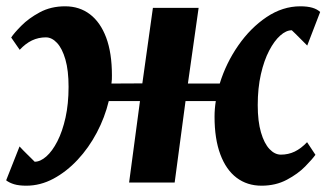

<svg xmlns="http://www.w3.org/2000/svg" viewBox="-22 -579 1036 609"><path d="M61.5 10Q38.5 10 23.2 5.5Q8 1 -2.5 -7L40 -114.5Q45 -109 51 -102.8Q57 -96.5 63.8 -90Q70.5 -83.5 76.5 -77.5Q82.5 -71.5 88 -66Q106 -66 125 -82.8Q144 -99.5 160 -130.8Q176 -162 185.8 -205.8Q195.5 -249.5 195.5 -303.5Q195.5 -355.5 185.5 -390.2Q175.5 -425 159 -442.8Q142.5 -460.5 123.5 -460.5Q100 -460.5 79.5 -450.8Q59 -441 40.5 -421L13.5 -460Q22.5 -474 45.8 -497.5Q69 -521 104.2 -540Q139.5 -559 184.5 -559Q230 -559 263.2 -533.8Q296.5 -508.5 314.8 -459.8Q333 -411 333 -340Q333 -333.5 332.8 -327Q332.5 -320.5 331.5 -314L429.5 -314.5L463 -554H608L574 -314H675Q695 -379 733.8 -434.8Q772.5 -490.5 823.5 -524.8Q874.5 -559 930.5 -559Q953 -559 968.5 -554.5Q984 -550 993.5 -541L952.5 -434.5Q947 -440 940.8 -446.2Q934.5 -452.5 928 -459Q921.5 -465.5 915.2 -471.8Q909 -478 903.5 -483Q885.5 -483 866.8 -466.2Q848 -449.5 831.8 -418.5Q815.5 -387.5 805.5 -343.5Q795.5 -299.5 795.5 -245.5Q795.5 -194 805.8 -159Q816 -124 832.8 -106.2Q849.5 -88.5 869 -88.5Q892.5 -88.5 912.8 -98.2Q933 -108 952 -128L978.5 -88Q969 -74.5 946 -51Q923 -27.5 887.8 -8.8Q852.5 10 807.5 10Q762 10 728.5 -15.2Q695 -40.5 676.8 -89.5Q658.5 -138.5 658.5 -209Q658.5 -221 659.5 -233.5Q660.5 -246 662.5 -258.5H566.5L532 0H387.5L422 -258.5H323Q310.5 -206.5 285 -158.2Q259.5 -110 224.2 -72.2Q189 -34.5 147.5 -12.2Q106 10 61.5 10Z"/></svg>

Font: Merriweather 20pt ExtraBold
Style: Italic
Weight: 800
Italic angle: -7.8°
Version: Version 2.101